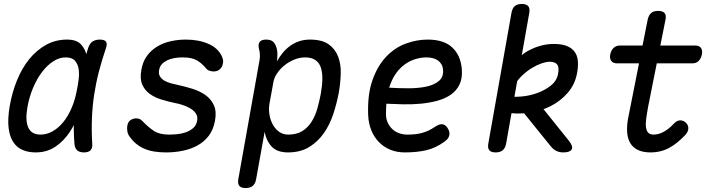

<svg xmlns="http://www.w3.org/2000/svg" viewBox="-20 -760 3640 970"><path d="M160 10Q124 10 95 -2Q66 -14 47.5 -41.5Q29 -69 23.5 -113.5Q18 -158 29 -224Q41 -293 66 -354.5Q91 -416 128 -461.5Q165 -507 213 -533.5Q261 -560 319 -560Q367 -560 389.5 -535.5Q412 -511 419 -473.5Q426 -436 421 -391.5Q416 -347 409 -308Q400 -253 381.5 -196.5Q363 -140 333 -94Q303 -48 260 -19Q217 10 160 10ZM185 -80Q216 -80 245.5 -96.5Q275 -113 299.5 -143Q324 -173 342 -215Q360 -257 369 -308Q374 -332 377.5 -360.5Q381 -389 377 -413Q373 -437 358.5 -453.5Q344 -470 311 -470Q280 -470 249.5 -450.5Q219 -431 193 -397Q167 -363 147 -316Q127 -269 118 -215Q107 -151 123 -115.5Q139 -80 185 -80ZM425 -516Q433 -541 448 -550.5Q463 -560 484 -560Q508 -560 515.5 -549.5Q523 -539 515 -516Q495 -457 480 -399.5Q465 -342 456 -283.5Q447 -225 444.5 -163.5Q442 -102 446 -34Q448 -12 437.5 -1Q427 10 404 10Q381 10 369.5 -1Q358 -12 356 -34Q351 -102 353.5 -163.5Q356 -225 365.5 -283.5Q375 -342 390.5 -399.5Q406 -457 425 -516Z M819 10Q789 10 762 6Q735 2 712 -7.5Q689 -17 669.5 -32.5Q650 -48 634 -71Q626 -82 623.5 -96Q621 -110 623 -124Q627 -146 640.5 -154Q654 -162 668 -162Q679 -162 687 -158Q695 -154 704 -144Q731 -116 758.5 -98Q786 -80 834 -80Q851 -80 874 -82Q897 -84 918.5 -91.5Q940 -99 956 -113Q972 -127 976 -150Q980 -172 969 -187.5Q958 -203 939.5 -213.5Q921 -224 900 -230.5Q879 -237 862 -240Q829 -247 796 -257Q763 -267 737.5 -285Q712 -303 699 -332Q686 -361 694 -406Q701 -448 722 -477Q743 -506 773.5 -524.5Q804 -543 841.5 -551.5Q879 -560 919 -560Q984 -560 1033 -538.5Q1082 -517 1101 -475Q1106 -464 1107 -455Q1108 -446 1106 -439Q1104 -423 1091.5 -411Q1079 -399 1059 -399Q1050 -399 1038.5 -402.5Q1027 -406 1019 -417Q999 -441 974 -455.5Q949 -470 903 -470Q881 -470 860.5 -466.5Q840 -463 824 -455Q808 -447 797.5 -435.5Q787 -424 784 -407Q780 -387 788.5 -373.5Q797 -360 811.5 -352Q826 -344 844 -339Q862 -334 878 -331Q915 -323 952 -311.5Q989 -300 1017.5 -280Q1046 -260 1060.5 -228.5Q1075 -197 1066 -149Q1058 -105 1035 -74.5Q1012 -44 978.5 -25.5Q945 -7 904 1.5Q863 10 819 10Z M1379 -450Q1393 -475 1410 -495Q1427 -515 1447.5 -529.5Q1468 -544 1492.5 -552Q1517 -560 1546 -560Q1607 -560 1640.5 -536Q1674 -512 1688.5 -473.5Q1703 -435 1701.5 -388Q1700 -341 1692 -294Q1682 -240 1664.5 -186Q1647 -132 1617 -88.5Q1587 -45 1542.5 -17.5Q1498 10 1435 10Q1380 10 1352.5 -19.5Q1325 -49 1317 -94L1274 145Q1270 168 1257 179Q1244 190 1221 190Q1198 190 1189 179Q1180 168 1184 145L1291 -455Q1294 -470 1293 -485Q1292 -500 1288 -515Q1283 -538 1292.5 -549Q1302 -560 1325 -560Q1348 -560 1360 -549Q1372 -538 1378 -515Q1382 -501 1381.5 -482.5Q1381 -464 1379 -450ZM1521 -470Q1494 -470 1467 -459Q1440 -448 1418 -430.5Q1396 -413 1380.5 -390.5Q1365 -368 1361 -344L1341 -234Q1337 -210 1341 -183Q1345 -156 1357 -133Q1369 -110 1389 -95Q1409 -80 1436 -80Q1479 -80 1507.5 -98Q1536 -116 1554.5 -145.5Q1573 -175 1583.5 -212.5Q1594 -250 1601 -288Q1608 -327 1608.5 -360.5Q1609 -394 1601 -418.5Q1593 -443 1573.5 -456.5Q1554 -470 1521 -470Z M2240 -115Q2254 -95 2250 -76.5Q2246 -58 2225 -44Q2181 -12 2133.5 -1Q2086 10 2025 10Q1985 10 1952 -3.5Q1919 -17 1894.5 -42Q1870 -67 1856 -101.5Q1842 -136 1840 -178Q1836 -282 1861.5 -354.5Q1887 -427 1930.5 -473Q1974 -519 2029.5 -539.5Q2085 -560 2141 -560Q2222 -560 2264.5 -520.5Q2307 -481 2313 -412Q2317 -365 2301.5 -333Q2286 -301 2256.5 -281Q2227 -261 2187.5 -250.5Q2148 -240 2104.5 -236Q2061 -232 2016.5 -233Q1972 -234 1932 -236Q1931 -224 1930.5 -211Q1930 -198 1930 -184Q1930 -159 1939 -140Q1948 -121 1962.5 -107.5Q1977 -94 1996.5 -87Q2016 -80 2037 -80Q2060 -80 2078 -82Q2096 -84 2112.5 -88.5Q2129 -93 2144 -100Q2159 -107 2174 -117Q2197 -133 2212.5 -132.5Q2228 -132 2240 -115ZM1946 -317Q1994 -314 2044 -314Q2094 -314 2134 -322.5Q2174 -331 2198 -351.5Q2222 -372 2218 -409Q2217 -424 2210 -435.5Q2203 -447 2192.5 -454.5Q2182 -462 2167 -466Q2152 -470 2134 -470Q2110 -470 2082.5 -462.5Q2055 -455 2029 -437.5Q2003 -420 1981.5 -390.5Q1960 -361 1946 -317Z M2854 -49Q2877 -20 2868 -5Q2859 10 2826 10Q2806 10 2791 2.5Q2776 -5 2764 -19L2596 -227L2695 -247ZM2537 -35Q2533 -12 2520 -1Q2507 10 2484 10Q2461 10 2452 -1Q2443 -12 2447 -35L2564 -695Q2568 -718 2580.5 -729Q2593 -740 2616 -740Q2639 -740 2648.5 -729Q2658 -718 2654 -695ZM2548 -273Q2575 -269 2615 -272.5Q2655 -276 2693 -289.5Q2731 -303 2761.5 -326.5Q2792 -350 2799 -385Q2806 -420 2795 -434Q2784 -448 2758 -448Q2740 -448 2716.5 -440Q2693 -432 2668 -417Q2643 -402 2619.5 -380Q2596 -358 2579 -329L2544 -398Q2594 -476 2655 -507Q2716 -538 2778 -538Q2816 -538 2841.5 -528.5Q2867 -519 2881.5 -500.5Q2896 -482 2899 -455Q2902 -428 2896 -394Q2886 -335 2849 -292Q2812 -249 2761 -223.5Q2710 -198 2650.5 -190Q2591 -182 2535 -192Z M3493 -530Q3513 -530 3521.5 -517.5Q3530 -505 3526 -485Q3522 -465 3510 -452.5Q3498 -440 3478 -440H3097Q3077 -440 3068 -452.5Q3059 -465 3063 -485Q3067 -505 3079.5 -517.5Q3092 -530 3112 -530ZM3252 -660Q3257 -683 3269.5 -694Q3282 -705 3305 -705Q3328 -705 3337.5 -694Q3347 -683 3342 -660L3255 -224Q3248 -186 3244.5 -159Q3241 -132 3244 -114.5Q3247 -97 3256 -88.5Q3265 -80 3281 -80Q3309 -80 3335.5 -95.5Q3362 -111 3383 -134Q3400 -152 3416 -152Q3432 -152 3444 -141Q3457 -130 3457.5 -113Q3458 -96 3443 -79Q3423 -58 3403 -41.5Q3383 -25 3362 -13.5Q3341 -2 3317 4Q3293 10 3266 10Q3229 10 3203.5 -2Q3178 -14 3164.5 -36.5Q3151 -59 3148.5 -90.5Q3146 -122 3153 -161Z"/></svg>

Font: Maple Mono
Style: Italic
Weight: 400
Italic angle: -10°
Monospace: yes
Designer: subframe7536
Version: Version 7.300